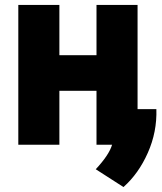

<svg xmlns="http://www.w3.org/2000/svg" viewBox="-20 -564 655 776"><path d="M536 -544V-123H612Q615 -31 577.5 53.5Q540 138 479 192L367 120Q421 62 433 21H370V-197H220V21H54V-544H220V-341H370V-544Z"/></svg>

Font: Repo
Style: ExtraBold
Weight: 800
Designer: Stefan Peev
Foundry: Context Ltd
Version: Version 001.000